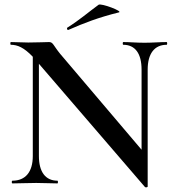

<svg xmlns="http://www.w3.org/2000/svg" viewBox="-20 -811 772 849"><path d="M283 -679C351 -709 416 -734 505 -756C528 -760 427 -798 416 -790C372 -758 331 -722 278 -689C274 -687 277 -676 283 -679ZM717 -625C688 -625 654 -622 619 -622C583 -622 553 -625 525 -625C522 -625 522 -613 525 -613C578 -613 606 -574 606 -503V-149L246 -573C215 -611 215 -625 197 -625C180 -625 145 -623 105 -623C82 -623 53 -625 28 -625C25 -625 25 -613 28 -613C57 -613 86 -601 125 -560V-121C125 -51 93 -12 35 -12C31 -12 31 0 35 0C66 0 102 -2 140 -2C176 -2 205 0 234 0C237 0 237 -12 234 -12C181 -12 152 -51 152 -121V-529L621 16C624 19 633 17 633 14V-503C633 -574 663 -613 717 -613C720 -613 720 -625 717 -625Z"/></svg>

Font: Cormorant SC Semi
Style: Regular
Weight: 600
Designer: Christian Thalmann (Catharsis Fonts)
Version: Version 1.000;PS 001.000;hotconv 1.0.70;makeotf.lib2.5.58329